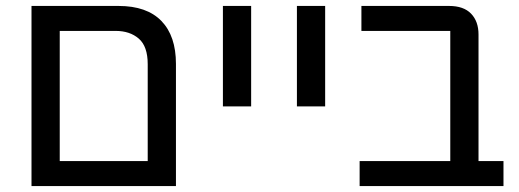

<svg xmlns="http://www.w3.org/2000/svg" viewBox="-20 -626 1745 646"><path d="M86 -606H379Q474 -606 523 -555.5Q572 -505 572 -411V0H86ZM477 -84V-410Q477 -470 447 -496Q417 -522 369 -522H181V-84Z M730 -606H825V-268H730Z M979 -606H1074V-268H979Z M1190 -84H1495V-522H1196V-606H1491Q1540 -606 1565 -580Q1590 -554 1590 -510V-84H1674V0H1190Z"/></svg>

Font: IBM Plex Sans Hebrew Text
Style: Regular
Weight: 450
Designer: Mike Abbink, Paul van der Laan, Pieter van Rosmalen, Yanek Iontef
Foundry: Bold Monday
Version: Version 1.2